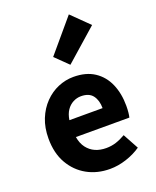

<svg xmlns="http://www.w3.org/2000/svg" viewBox="-171 -1035 929 1147"><g transform="rotate(-20 294.0 -462.0)"><path d="M327 14Q246 14 182 -21.5Q118 -57 80 -123Q42 -189 42 -282Q42 -351 64 -405.5Q86 -460 124 -499Q162 -538 209.5 -558Q257 -578 307 -578Q387 -578 440 -543Q493 -508 519.5 -447Q546 -386 546 -308Q546 -285 544 -265.5Q542 -246 539 -235H199Q206 -193 227 -165.5Q248 -138 278.5 -124.5Q309 -111 348 -111Q381 -111 410.5 -120.5Q440 -130 471 -148L525 -49Q483 -20 430.5 -3Q378 14 327 14ZM197 -343H408Q408 -392 385 -423Q362 -454 310 -454Q284 -454 260 -441.5Q236 -429 219.5 -405Q203 -381 197 -343ZM316 -652 235 -731 410 -938 519 -831Z"/></g></svg>

Font: Noto Sans KR ExtraBold
Style: Regular
Weight: 800
Designer: Ryoko NISHIZUKA  (kana, bopomofo & ideographs); Paul D. Hunt (Latin, Greek & Cyrillic); Sandoll Communications , Soo-you
Foundry: Adobe
Version: Version 2.004-H2;hotconv 1.0.118;makeotfexe 2.5.65603